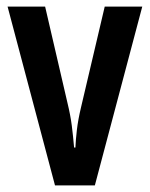

<svg xmlns="http://www.w3.org/2000/svg" viewBox="-20 -563 455 583"><path d="M147 0 3 -543H117L185 -250Q194 -213 198 -181.5Q202 -150 205 -115H209Q210 -139 213.5 -169Q217 -199 226 -237L298 -543H412L268 0Z"/></svg>

Font: Noto Sans Kannada ExtraCondensed SemiBold
Style: Regular
Weight: 600
Width: 2
Designer: Jelle Bosma - Monotype Design Team
Foundry: Monotype Imaging Inc.
Version: Version 2.005; ttfautohint (v1.8.4.7-5d5b)